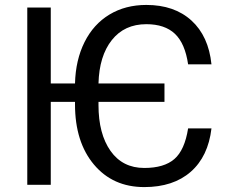

<svg xmlns="http://www.w3.org/2000/svg" viewBox="-20 -741 936 770"><path d="M183.6 -406.2H280.8Q283.2 -500.5 319.1 -572.3Q355 -644 418.9 -682.6Q482.9 -721.2 566.9 -721.2Q679.2 -721.2 747.8 -658.7Q816.4 -596.2 828.1 -482.9H734.4Q722.2 -566.9 681.4 -605.5Q640.6 -644 566.9 -644Q479 -644 428.5 -580.3Q377.9 -516.6 375 -406.2H639.6V-332.5H375V-319.8Q375 -204.1 423.3 -135.7Q471.7 -67.4 558.6 -67.4Q638.2 -67.4 679.4 -103.3Q720.7 -139.2 734.4 -226.1H828.1Q814.9 -113.3 744.9 -52Q674.8 9.3 558.6 9.3Q432.6 9.3 356.7 -81.1Q280.8 -171.4 280.8 -322.8V-332.5H183.6V0H89.4V-710.9H183.6Z"/></svg>

Font: Noboto
Style: Regular
Weight: 400
Designer: Google
Version: Version 2.001101; 2014